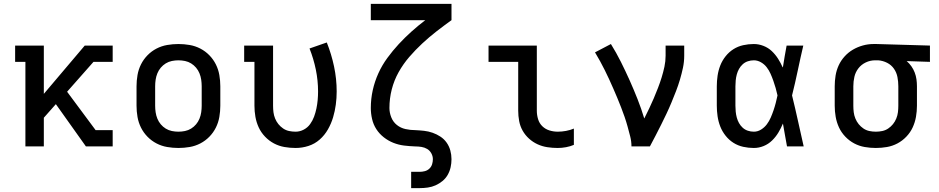

<svg xmlns="http://www.w3.org/2000/svg" viewBox="-20 -755 4840 990"><path d="M111 0V-436H58V-520H206V-271L417 -520H561V-436H462L326 -282L473 -84H561V0H423L268 -218L206 -148V0Z M900 8Q871 8 842 3Q813 -2 787 -15.5Q761 -29 740.5 -50Q720 -71 707 -97Q694 -123 689 -152Q684 -181 684 -210V-310Q684 -339 689 -368Q694 -397 707 -423Q720 -449 740.5 -470Q761 -491 787 -504.5Q813 -518 842 -523Q871 -528 900 -528Q929 -528 958 -523Q987 -518 1013 -504.5Q1039 -491 1059.5 -470Q1080 -449 1093 -423Q1106 -397 1111 -368Q1116 -339 1116 -310V-210Q1116 -181 1111 -152Q1106 -123 1093 -97Q1080 -71 1059.5 -50Q1039 -29 1013 -15.5Q987 -2 958 3Q929 8 900 8ZM900 -76Q917 -76 934 -79.5Q951 -83 965.5 -92Q980 -101 991 -114Q1002 -127 1008.5 -143Q1015 -159 1017.5 -176Q1020 -193 1020 -210V-310Q1020 -327 1017.5 -344Q1015 -361 1008.5 -377Q1002 -393 991 -406Q980 -419 965.5 -428Q951 -437 934 -440.5Q917 -444 900 -444Q883 -444 866 -440.5Q849 -437 834.5 -428Q820 -419 809 -406Q798 -393 791.5 -377Q785 -361 782.5 -344Q780 -327 780 -310V-210Q780 -193 782.5 -176Q785 -159 791.5 -143Q798 -127 809 -114Q820 -101 834.5 -92Q849 -83 866 -79.5Q883 -76 900 -76Z M1504 8Q1475 8 1446.5 3Q1418 -2 1392.5 -15.5Q1367 -29 1346.5 -50.5Q1326 -72 1314 -98Q1302 -124 1297 -152.5Q1292 -181 1292 -210V-436H1239V-520H1388V-210Q1388 -193 1390 -176.5Q1392 -160 1398.5 -144Q1405 -128 1415.5 -115Q1426 -102 1440 -92.5Q1454 -83 1470.5 -79.5Q1487 -76 1504 -76Q1526 -76 1546 -86.5Q1566 -97 1579 -115Q1592 -133 1599.5 -153.5Q1607 -174 1611.5 -195.5Q1616 -217 1618 -239Q1620 -261 1620 -283Q1620 -340 1608.5 -396Q1597 -452 1576 -505L1665 -536Q1689 -476 1702.5 -412Q1716 -348 1716 -283Q1716 -249 1711.5 -215.5Q1707 -182 1697.5 -150Q1688 -118 1671 -88Q1654 -58 1628.5 -35.5Q1603 -13 1570.5 -2.5Q1538 8 1504 8Z M2100 215V131H2144Q2157 131 2170.5 127.5Q2184 124 2194 114.5Q2204 105 2208 92Q2212 79 2212 66Q2212 50 2204 35.5Q2196 21 2182.5 13Q2169 5 2153 2.5Q2137 0 2121 0Q2092 -1 2063.5 -4.5Q2035 -8 2008.5 -18.5Q1982 -29 1959 -47Q1936 -65 1920.5 -89Q1905 -113 1898.5 -141.5Q1892 -170 1892 -198Q1892 -245 1902 -290Q1912 -335 1931 -377Q1950 -419 1977.5 -456.5Q2005 -494 2036 -527.5Q2067 -561 2101.5 -592Q2136 -623 2173 -651H1892V-735H2308V-651Q2269 -623 2231 -593.5Q2193 -564 2157.5 -531Q2122 -498 2090.5 -461.5Q2059 -425 2035.5 -383Q2012 -341 2000 -294Q1988 -247 1988 -198Q1988 -174 1997.5 -150Q2007 -126 2026.5 -110.5Q2046 -95 2071 -89.5Q2096 -84 2121 -84Q2144 -83 2166.5 -80.5Q2189 -78 2210.5 -70.5Q2232 -63 2251 -50.5Q2270 -38 2283 -19.5Q2296 -1 2302 21Q2308 43 2308 66Q2308 87 2303.5 107.5Q2299 128 2288.5 146.5Q2278 165 2261.5 178.5Q2245 192 2226 200.5Q2207 209 2186 212Q2165 215 2144 215Z M2856 8Q2829 8 2802.5 4Q2776 0 2752 -11Q2728 -22 2708 -40Q2688 -58 2675 -81Q2662 -104 2657 -130.5Q2652 -157 2652 -184V-436H2499V-520H2748V-184Q2748 -162 2754.5 -140.5Q2761 -119 2776.5 -104Q2792 -89 2813 -82.5Q2834 -76 2856 -76Q2877 -76 2898.5 -80Q2920 -84 2939 -92V-8Q2920 0 2898.5 4Q2877 8 2856 8Z M3236 0Q3236 -26 3229.5 -51.5Q3223 -77 3216 -102.5Q3209 -128 3200.5 -152.5Q3192 -177 3182.5 -201.5Q3173 -226 3163 -250Q3153 -274 3142.5 -298Q3132 -322 3121 -346Q3110 -370 3098.5 -393Q3087 -416 3074.5 -439Q3062 -462 3048 -485L3130 -528Q3158 -483 3181.5 -436Q3205 -389 3226.5 -341Q3248 -293 3267.5 -243.5Q3287 -194 3302 -144Q3315 -170 3327.5 -196Q3340 -222 3351 -248Q3362 -274 3372.5 -301Q3383 -328 3391.5 -355.5Q3400 -383 3406 -411Q3412 -439 3412 -468V-520H3508V-468Q3508 -436 3501.5 -405.5Q3495 -375 3486 -344.5Q3477 -314 3465.5 -284.5Q3454 -255 3442 -226Q3430 -197 3416.5 -168.5Q3403 -140 3389 -112Q3375 -84 3360.5 -56Q3346 -28 3331 0Z M3867 8Q3839 8 3812 2Q3785 -4 3762 -18.5Q3739 -33 3721.5 -55Q3704 -77 3694 -102.5Q3684 -128 3680 -155.5Q3676 -183 3676 -210V-310Q3676 -337 3680 -364.5Q3684 -392 3694 -417.5Q3704 -443 3721.5 -465Q3739 -487 3762 -501.5Q3785 -516 3812 -522Q3839 -528 3867 -528Q3892 -528 3916.5 -518.5Q3941 -509 3959.5 -491.5Q3978 -474 3992 -452Q4006 -430 4016 -407V-408L4017 -409Q4021 -437 4026 -464.5Q4031 -492 4036 -520H4122Q4107 -456 4093.5 -391.5Q4080 -327 4064 -263Q4080 -198 4094.5 -132Q4109 -66 4124 0H4038Q4033 -29 4027.5 -58.5Q4022 -88 4017 -118Q4007 -94 3993.5 -71.5Q3980 -49 3961 -30.5Q3942 -12 3917.5 -2Q3893 8 3867 8ZM3867 -76Q3887 -76 3904.5 -87Q3922 -98 3934 -114Q3946 -130 3954 -148.5Q3962 -167 3968.5 -186Q3975 -205 3980 -224.5Q3985 -244 3989 -263Q3985 -282 3979.5 -301Q3974 -320 3967.5 -338.5Q3961 -357 3953 -375Q3945 -393 3933 -408.5Q3921 -424 3903.5 -434Q3886 -444 3867 -444Q3851 -444 3836 -439Q3821 -434 3809.5 -423.5Q3798 -413 3790.5 -399.5Q3783 -386 3779 -371Q3775 -356 3773.5 -340.5Q3772 -325 3772 -310V-210Q3772 -195 3773.5 -179.5Q3775 -164 3779 -149Q3783 -134 3790.5 -120.5Q3798 -107 3809.5 -96.5Q3821 -86 3836 -81Q3851 -76 3867 -76Z M4496 8Q4467 8 4438.5 3Q4410 -2 4384.5 -15.5Q4359 -29 4338.5 -50.5Q4318 -72 4306 -98Q4294 -124 4289 -152.5Q4284 -181 4284 -210V-310Q4284 -338 4288.5 -365.5Q4293 -393 4304.5 -418Q4316 -443 4335 -464Q4354 -485 4378 -499Q4402 -513 4429 -520.5Q4456 -528 4484 -528H4500L4775 -520V-436L4655 -440Q4669 -428 4679.5 -413Q4690 -398 4696.5 -381Q4703 -364 4705.5 -346Q4708 -328 4708 -310V-210Q4708 -181 4703 -152.5Q4698 -124 4686 -98Q4674 -72 4653.5 -50.5Q4633 -29 4607.5 -15.5Q4582 -2 4553.5 3Q4525 8 4496 8ZM4496 -76Q4513 -76 4529.5 -79.5Q4546 -83 4560 -92.5Q4574 -102 4584.5 -115Q4595 -128 4601.5 -144Q4608 -160 4610 -176.5Q4612 -193 4612 -210V-310Q4612 -334 4607.5 -357.5Q4603 -381 4589.5 -400.5Q4576 -420 4554.5 -431Q4533 -442 4509 -444H4492Q4467 -444 4444 -433Q4421 -422 4406 -402.5Q4391 -383 4385.5 -359Q4380 -335 4380 -310V-210Q4380 -193 4382 -176.5Q4384 -160 4390.5 -144Q4397 -128 4407.5 -115Q4418 -102 4432 -92.5Q4446 -83 4462.5 -79.5Q4479 -76 4496 -76Z"/></svg>

Font: Iosevka HT Medium Extended
Style: Regular
Weight: 500
Width: 7
Monospace: yes
Designer: Belleve Invis
Foundry: Belleve Invis
Version: Version 32.3.0; ttfautohint (v1.8.4)